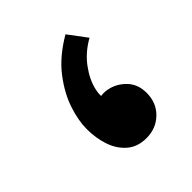

<svg xmlns="http://www.w3.org/2000/svg" viewBox="-93 -325 395 395"><g transform="rotate(-45 105.0 -127.5)"><path d="M180 -222Q153 -207 136 -184Q119 -161 114 -138.5Q109 -116 117 -104L93 -113Q110 -124 131 -120Q152 -116 167.5 -100Q183 -84 183 -59Q183 -30 164 -11.5Q145 7 117 7Q91 7 74.5 -7.5Q58 -22 50.5 -44.5Q43 -67 43 -93Q43 -118 53 -148Q63 -178 86 -208Q109 -238 150 -262Z"/></g></svg>

Font: Reem Kufi Fun Medium
Style: Regular
Weight: 500
Designer: Khaled Hosny
Version: Version 1.005